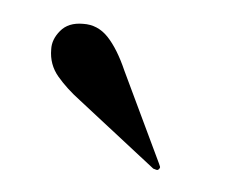

<svg xmlns="http://www.w3.org/2000/svg" viewBox="-28 -669 266 221"><g transform="rotate(5 105.0 -558.0)"><path d="M112.5 -588.5 161.5 -485.5Q162.5 -483.5 163 -482Q163.5 -480.5 162 -479Q161 -477.5 159 -478Q157 -478.5 155.5 -479L64.5 -550Q48.5 -562 37.5 -575Q26.5 -588 26.5 -605.5Q26 -617 34.8 -627.5Q43.5 -638 60.5 -638Q77.5 -638.5 89.8 -625.5Q102 -612.5 112.5 -588.5Z"/></g></svg>

Font: Fraunces 96pt
Style: Regular
Weight: 400
Version: Version 1.000;[b76b70a41]